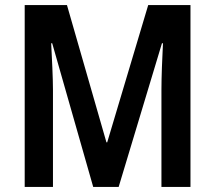

<svg xmlns="http://www.w3.org/2000/svg" viewBox="-20 -800 845 754"><path d="M346 -66H446L616 -630H620C617 -573 614 -496 614 -449V-66H728V-780H562L401 -241H398L243 -780H77V-66H188V-447C188 -493 184 -572 181 -630H185Z"/></svg>

Font: Noto Sans Malayalam UI Condensed SemiBold
Style: Regular
Weight: 600
Width: 3
Designer: Jelle Bosma - Monotype Design Team
Foundry: Monotype Imaging Inc.
Version: Version 2.104